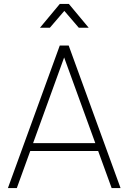

<svg xmlns="http://www.w3.org/2000/svg" viewBox="-20 -950 649 970"><path d="M182 -810 282 -930H328L428 -810H378L305 -895L232 -810ZM20 0 282 -720H327L589 0H544L289 -701H319L65 0ZM120 -187V-227H488V-187Z"/></svg>

Font: Hauora
Style: Regular
Weight: 400
Designer: Wayne Shih
Foundry: WCYS
Version: Version 1.001